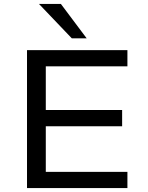

<svg xmlns="http://www.w3.org/2000/svg" viewBox="-20 -961 756 981"><path d="M118 0V-705H631V-622H214V-399H604V-316H214V-83H631V0ZM347 -765 179 -941H291L423 -765Z"/></svg>

Font: Nunito Sans 7pt SemiExpanded
Style: Regular
Weight: 400
Width: 6
Designer: Vernon Adams
Foundry: Vernon Adams
Version: Version 3.101;gftools[0.9.27]